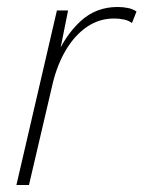

<svg xmlns="http://www.w3.org/2000/svg" viewBox="-20 -530 411 550"><path d="M27 0 143 -500H175L147 -360L141 -367Q167 -429 211 -469.5Q255 -510 317 -510Q333 -510 347 -507Q361 -504 371 -497L358 -464Q349 -471 335.5 -474Q322 -477 307 -477Q264 -477 229 -453Q194 -429 169 -387Q144 -345 131 -291L63 0Z"/></svg>

Font: Kantumruy Pro ExtraLight
Style: Italic
Weight: 250
Italic angle: -13°
Version: Version 1.002